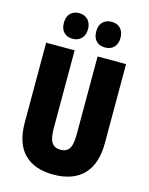

<svg xmlns="http://www.w3.org/2000/svg" viewBox="-136 -1013 860 1107"><g transform="rotate(15 294.0 -459.0)"><path d="M533 -242Q533 -118 471 -54Q409 10 292 10Q178 10 117 -52Q56 -114 56 -238V-714H226V-246Q226 -188 243 -163.5Q260 -139 294 -139Q330 -139 346.5 -163Q363 -187 363 -247V-714H533ZM125 -851Q125 -888 144.5 -908Q164 -928 196 -928Q230 -928 249.5 -907Q269 -886 269 -851Q269 -817 249.5 -796Q230 -775 196 -775Q164 -775 144.5 -795Q125 -815 125 -851ZM318 -851Q318 -888 337.5 -908Q357 -928 390 -928Q425 -928 444 -907Q463 -886 463 -851Q463 -817 444 -796Q425 -775 390 -775Q356 -775 337 -795.5Q318 -816 318 -851Z"/></g></svg>

Font: Noto Sans Thai Looped ExtraCondensed Black
Style: Regular
Weight: 900
Width: 2
Designer: Sasikarn Vongin, Ben Mitchell
Foundry: The Fontpad Ltd
Version: Version 1.001; ttfautohint (v1.8.4.7-5d5b)